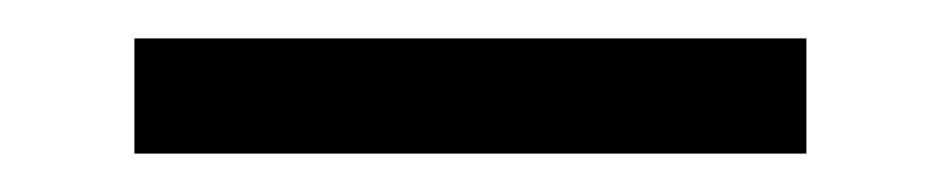

<svg xmlns="http://www.w3.org/2000/svg" viewBox="-20 -350 490 100"><path d="M400 -270H50V-330H400Z"/></svg>

Font: Kulim Park Light
Style: Regular
Weight: 300
Designer: Noponies / Dale Sattler
Foundry: Noponies
Version: Version 1.000; ttfautohint (v1.8.3)